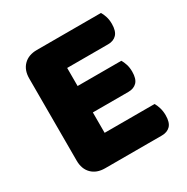

<svg xmlns="http://www.w3.org/2000/svg" viewBox="-143 -730 834 856"><g transform="rotate(-30 274.0 -301.5)"><path d="M158 3Q115 3 90 -22Q65 -47 65 -90V-513Q65 -556 90 -581Q115 -606 158 -606H488Q495 -595 500.5 -578Q506 -561 506 -540Q506 -503 490 -486Q474 -469 446 -469H235V-376H460Q467 -365 472.5 -348Q478 -331 478 -310Q478 -273 462 -256.5Q446 -240 418 -240H235V-135H492Q499 -124 504.5 -106Q510 -88 510 -67Q510 -30 494 -13.5Q478 3 450 3H158Z"/></g></svg>

Font: Baloo Thambi 2 ExtraBold
Style: Regular
Weight: 800
Designer: Aadarsh Rajan and Ek Type
Foundry: Ek Type
Version: Version 1.640;hotconv 1.0.111;makeotfexe 2.5.65597; ttfautoh